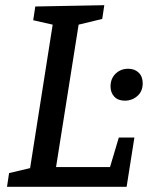

<svg xmlns="http://www.w3.org/2000/svg" viewBox="-20 -720 583 740"><path d="M438 -190H498L468 0H7L15 -53L96 -72L183 -625L108 -642L116 -695L382 -700L374 -647L283 -625L196 -76H404ZM461 -332Q435 -332 420.5 -347.5Q406 -363 406 -387Q406 -417 425.5 -436Q445 -455 474 -455Q499 -455 514.5 -440Q530 -425 530 -399Q530 -368 509.5 -350Q489 -332 461 -332Z"/></svg>

Font: Bitter Medium
Style: Italic
Weight: 500
Italic angle: -9°
Designer: Sol Matas, and Bitter project Authors
Foundry: Sol Matas
Version: Version 2.001